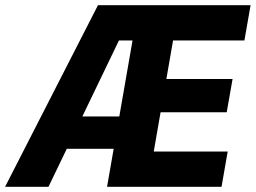

<svg xmlns="http://www.w3.org/2000/svg" viewBox="-70 -720 986 740"><path d="M307.6 -700H895.8L872 -564H597L522.6 -136H807.6L783.8 0H342.6L440.8 -564H388.4L116.8 0H-50.4ZM165 -271H464.8L443.4 -146.4H108ZM531.4 -415.6H826.4L803.8 -287.4H508.8Z"/></svg>

Font: Fixel Italic Variable 20240409 Display Thin
Style: Italic
Weight: 100
Italic angle: -10°
Designer: AlfaBravo + MacPaw
Foundry: Kyrylo Tkachov, Marchela Mozhyna, Serhii Makarenko, Maria Weinstein, Zakhar Kryvoshyya
Version: Version 1.211;Glyphs 3.2 (3225)